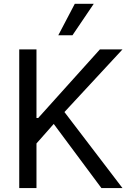

<svg xmlns="http://www.w3.org/2000/svg" viewBox="-20 -959 661 979"><path d="M78.1 -707H166V-357.4H174.8L489.3 -707H604.5L308.6 -387.7L604.5 0H497.1L253.9 -327.1L166 -227.5V0H78.1ZM361.3 -939.5H458L349.6 -779.3H277.3Z"/></svg>

Font: WEMIX Pretendard Variable
Style: Regular
Weight: 400
Designer: Base glyphs from Inter by Rasmus Andersson; Hangeul glyphs from Noto Sans CJK(Source Han Sans) by Jang Soo-young and Kan
Foundry: Kil Hyung-jin
Version: Version 1.000;Glyphs 3.2 (3208)